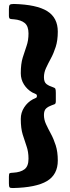

<svg xmlns="http://www.w3.org/2000/svg" viewBox="-20 -800 352 970"><path d="M50 -780Q165 -777 218.5 -743.8Q272 -710.5 272 -640Q272 -596 261.5 -563.2Q251 -530.5 237 -504.8Q223 -479 212.5 -456.2Q202 -433.5 202 -410Q202 -385 215 -375.2Q228 -365.5 246 -360Q257.5 -356.5 259.8 -351.2Q262 -346 262 -330.5V-288.5Q262 -276 255.8 -273.5Q249.5 -271 241 -268Q225 -262.5 213.5 -252.5Q202 -242.5 202 -219Q202 -195.5 212.5 -172.8Q223 -150 237 -124.2Q251 -98.5 261.5 -65.8Q272 -33 272 11Q272 82 217.2 114.8Q162.5 147.5 45.5 150Q31.5 150.5 28.2 146Q25 141.5 25 126.5V92.5Q25 77 29 75Q33 73 47 72.5Q83.5 70.5 103.8 55.2Q124 40 124 2Q124 -33.5 114.2 -61Q104.5 -88.5 94.8 -120Q85 -151.5 85 -199Q85 -231 102 -257.2Q119 -283.5 145.5 -298Q156.5 -303.5 161.5 -305.5Q166.5 -307.5 166.5 -315Q166.5 -322.5 160.8 -324.8Q155 -327 143 -333Q117.5 -347.5 101.2 -373Q85 -398.5 85 -430Q85 -477.5 94.8 -509Q104.5 -540.5 114.2 -568Q124 -595.5 124 -631Q124 -668 104.8 -683.8Q85.5 -699.5 50.5 -702.5Q38 -703 31.5 -704.8Q25 -706.5 25 -721.5V-754.5Q25 -771 29.2 -775.5Q33.5 -780 50 -780Z"/></svg>

Font: Besley* Condensed
Style: Bold
Weight: 700
Width: 3
Designer: Owen Earl
Foundry: indestructible type*
Version: Version 3.000; ttfautohint (v1.8.3)